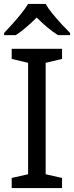

<svg xmlns="http://www.w3.org/2000/svg" viewBox="-20 -964 379 984"><path d="M298 0H40V-52L124 -71V-642L40 -662V-714H298V-662L214 -642V-71L298 -52ZM214 -944Q226 -922 248.5 -894.5Q271 -867 295.5 -840.5Q320 -814 339 -795V-784H277Q251 -800 223 -823.5Q195 -847 168 -874Q141 -847 114 -824Q87 -801 61 -784H1V-795Q20 -815 43.5 -841Q67 -867 89 -894.5Q111 -922 124 -944Z"/></svg>

Font: Noto Sans Old South Arabian
Style: Regular
Weight: 400
Designer: Monotype Design Team
Foundry: Monotype Imaging Inc.
Version: Version 2.001; ttfautohint (v1.8.4.7-5d5b)